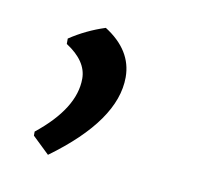

<svg xmlns="http://www.w3.org/2000/svg" viewBox="-39 -126 306 280"><g transform="rotate(10 114.5 14.5)"><path d="M98 -84Q139 -58 139 -18Q139 46 47 113L22 89V83Q77 39 77 -5Q77 -31 46 -51V-59Q70 -75 98 -84Z"/></g></svg>

Font: Alegreya Sans
Style: Italic
Weight: 400
Italic angle: -7°
Designer: Juan Pablo del Peral
Foundry: Huerta Tipografica
Version: Version 2.007